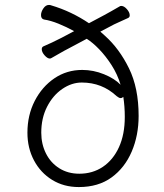

<svg xmlns="http://www.w3.org/2000/svg" viewBox="-20 -741 662 777"><path d="M386 -613 426 -634Q440 -642 459.5 -650.5Q479 -659 498 -668Q505 -671 505 -679Q505 -691 493.5 -704Q482 -717 471 -717Q466 -717 464 -715Q446 -705 430 -695.5Q414 -686 402 -680L340 -647Q306 -670 267.5 -688.5Q229 -707 185 -720Q183 -721 178 -721Q165 -721 155.5 -707Q146 -693 146 -680Q146 -665 158 -662Q185 -658 217 -645Q249 -632 280 -615L229 -588Q210 -578 190.5 -569Q171 -560 157 -554Q149 -551 149 -542Q149 -530 160.5 -517Q172 -504 182 -504Q184 -504 188 -506Q199 -512 220.5 -524.5Q242 -537 256 -544L331 -584Q355 -569 381.5 -541.5Q408 -514 431.5 -477.5Q455 -441 468 -398Q444 -423 401 -440.5Q358 -458 313 -458Q250 -458 200 -424Q150 -390 120.5 -332.5Q91 -275 91 -204Q91 -142 117.5 -92Q144 -42 191 -13Q238 16 299 16Q378 16 431.5 -23Q485 -62 513 -127.5Q541 -193 541 -272Q541 -385 502 -464.5Q463 -544 405 -596ZM479 -349Q485 -310 485 -268Q485 -197 461.5 -145.5Q438 -94 396.5 -66Q355 -38 301 -38Q255 -38 220 -60Q185 -82 166 -120Q147 -158 147 -204Q147 -263 170.5 -309Q194 -355 232 -381Q270 -407 311 -407Q393 -407 452 -352Q462 -344 468 -344Q474 -344 479 -349Z"/></svg>

Font: Klee One
Style: Regular
Weight: 400
Designer: Fontworks Inc.
Foundry: Fontworks Inc.
Version: Version 1.100